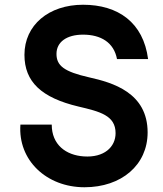

<svg xmlns="http://www.w3.org/2000/svg" viewBox="-20 -780 687 809"><path d="M336 9C492 9 602 -85 602 -222C602 -390 454 -432 356 -454C250 -478 218 -503 218 -553C218 -603 261 -634 330 -634C405 -634 460 -601 473 -531H604C584 -685 478 -760 330 -760C185 -760 83 -674 83 -549C83 -435 155 -368 311 -331C400 -310 467 -294 467 -219C467 -160 418 -115 333 -121C258 -126 198 -170 198 -255H66C55 -105 176 9 336 9Z"/></svg>

Font: Oakes Bold
Style: Regular
Weight: 700
Designer: Samuel Oakes
Foundry: Samuel Oakes
Version: Version 1.003;PS 001.003;hotconv 1.0.88;makeotf.lib2.5.64775